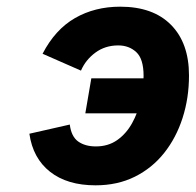

<svg xmlns="http://www.w3.org/2000/svg" viewBox="-20 -543 586 575"><path d="M266 12Q181.5 12 130 -28.5Q78.5 -69 68 -142.5L189 -170Q193.5 -134 214.2 -119.2Q235 -104.5 267 -104.5Q304 -104.5 331 -123.5Q358 -142.5 375.5 -174Q393 -205.5 401.5 -242.8Q410 -280 410 -316Q410 -366.5 388.2 -386.8Q366.5 -407 334 -407Q295 -407 265.8 -385.5Q236.5 -364 222.5 -331.5L107.5 -382Q145 -454.5 204.5 -488.8Q264 -523 340 -523Q438.5 -523 492.2 -468.5Q546 -414 546 -317Q546 -249.5 526.8 -189.8Q507.5 -130 471.5 -84.8Q435.5 -39.5 383.8 -13.8Q332 12 266 12ZM235.5 -203.5 253.5 -308.5H482L464.5 -203.5Z"/></svg>

Font: Overpass ExtraBold
Style: Italic
Weight: 800
Italic angle: -10°
Designer: Delve Withrington, Dave Bailey, Thomas Jockin
Foundry: Delve Fonts LLC
Version: Version 4.000